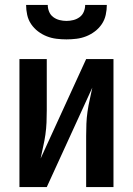

<svg xmlns="http://www.w3.org/2000/svg" viewBox="-20 -760 540 780"><path d="M59 0V-520H170V-312Q170 -287 169 -262.5Q168 -238 164.5 -213.5Q161 -189 155.5 -165Q150 -141 145 -116L330 -520H441V0H330V-208Q330 -233 331 -257.5Q332 -282 335.5 -306.5Q339 -331 344.5 -355Q350 -379 355 -404L170 0ZM250 -600Q230 -600 209.5 -602.5Q189 -605 170 -612.5Q151 -620 134.5 -632.5Q118 -645 106.5 -662Q95 -679 90.5 -699.5Q86 -720 86 -740H174Q174 -726 179.5 -712.5Q185 -699 196.5 -690.5Q208 -682 222 -678.5Q236 -675 250 -675Q264 -675 278 -678.5Q292 -682 303.5 -690.5Q315 -699 320.5 -712.5Q326 -726 326 -740H414Q414 -720 409.5 -699.5Q405 -679 393.5 -662Q382 -645 365.5 -632.5Q349 -620 330 -612.5Q311 -605 290.5 -602.5Q270 -600 250 -600Z"/></svg>

Font: Iosevka SS08 Regular
Style: Bold
Weight: 700
Monospace: yes
Designer: Belleve Invis
Foundry: Belleve Invis
Version: Version 16.3.4; ttfautohint (v1.8.4)